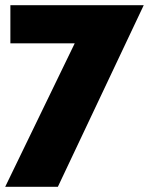

<svg xmlns="http://www.w3.org/2000/svg" viewBox="-20 -720 574 740"><path d="M0 0 268 -553H20V-700H534L203 0Z"/></svg>

Font: Panamera Black
Style: Regular
Weight: 900
Designer: Bastien Sozeau
Foundry: NBR — Bastien Sozeau
Version: Version 3.002; ttfautohint (v1.8.4.7-5d5b);gftools[0.9.33]